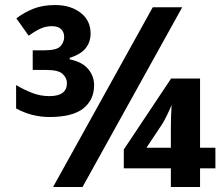

<svg xmlns="http://www.w3.org/2000/svg" viewBox="-20 -743 885 763"><path d="M177 -278Q106 -278 44 -312V-405Q76 -386 108.5 -373.5Q141 -361 176 -361Q246 -361 246 -413Q246 -433 229 -449Q212 -465 165 -465H110V-543H155Q206 -543 220.5 -559.5Q235 -576 235 -596Q235 -615 223 -627Q211 -639 186 -639Q163 -639 142.5 -630Q122 -621 94 -601L45 -670Q75 -693 112 -708Q149 -723 199 -723Q260 -723 300 -692.5Q340 -662 340 -610Q340 -576 320.5 -551.5Q301 -527 257 -513V-507Q307 -497 330.5 -468.5Q354 -440 354 -405Q354 -346 311 -312Q268 -278 177 -278ZM191 0 587 -714H704L308 0ZM659 0V-74H472V-149L660 -431H775V-156H836V-74H775V0ZM562 -156H659V-236Q659 -278 662 -326Q657 -313 645 -288Q633 -263 624 -249Z"/></svg>

Font: Noto Sans IKEA
Style: Bold
Weight: 600
Designer: Monotype Design Team
Foundry: Monotype Imaging Inc.
Version: Version 2.001